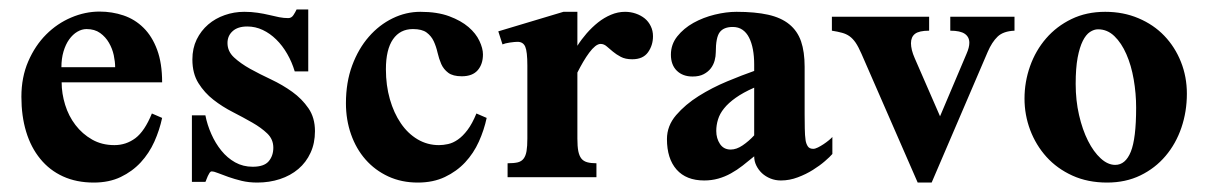

<svg xmlns="http://www.w3.org/2000/svg" viewBox="-20 -372 2532 403"><path d="M320.3 -124.5Q314.9 -99.1 304 -74.7Q293 -50.3 275.4 -31.2Q257.8 -12.2 233.4 -0.5Q209 11.2 176.8 11.2Q140.6 11.2 112.3 -1.7Q84 -14.6 64.5 -38.6Q44.9 -62.5 34.9 -95.5Q24.9 -128.4 24.9 -168.9Q24.9 -210 39.3 -243.2Q53.7 -276.4 76.9 -299.6Q100.1 -322.8 129.4 -335.2Q158.7 -347.7 189 -347.7Q215.3 -347.7 239.3 -339.6Q263.2 -331.5 281.2 -313.7Q299.3 -295.9 309.8 -267.6Q320.3 -239.3 320.3 -199.2H109.4Q109.4 -175.8 116.7 -152.1Q124 -128.4 138.4 -109.6Q152.8 -90.8 173.3 -79.1Q193.8 -67.4 220.2 -67.4Q244.6 -67.4 264.2 -82Q283.7 -96.7 298.8 -133.8ZM221.7 -231Q221.7 -242.2 218.8 -256.1Q215.8 -270 208.7 -282.2Q201.7 -294.4 190.2 -302.7Q178.7 -311 161.6 -311Q151.9 -311 142.3 -305.4Q132.8 -299.8 125.2 -289.3Q117.7 -278.8 113.3 -263.9Q108.9 -249 108.9 -231Z M641.1 -96.7Q641.1 -71.3 631.8 -51.3Q622.6 -31.2 606.2 -17.3Q589.8 -3.4 567.6 3.9Q545.4 11.2 520 11.2Q502.4 11.2 487.3 7.6Q472.2 3.9 459.7 -0.5Q447.3 -4.9 438.2 -8.5Q429.2 -12.2 424.3 -12.2Q421.9 -12.2 419.9 -9.3Q418 -6.3 416.3 -2.7Q414.6 1 413.3 4.6Q412.1 8.3 411.1 9.8H382.8V-129.9H411.1Q415 -109.9 423.6 -90.6Q432.1 -71.3 444.6 -55.9Q457 -40.5 473.6 -31.2Q490.2 -22 510.3 -22Q534.2 -22 543.9 -33.4Q553.7 -44.9 553.7 -62Q553.7 -79.6 541 -91.8Q528.3 -104 509.5 -114.7Q490.7 -125.5 468.8 -136.7Q446.8 -147.9 428 -162.6Q409.2 -177.2 396.5 -197.5Q383.8 -217.8 383.8 -247.1Q383.8 -270.5 392.8 -289.1Q401.9 -307.6 417 -320.6Q432.1 -333.5 451.7 -340.3Q471.2 -347.2 492.7 -347.2Q507.8 -347.2 520.8 -345.2Q533.7 -343.3 544.9 -340.6Q556.2 -337.9 565.9 -335.9Q575.7 -334 585 -334Q591.8 -334 595.9 -340.3Q600.1 -346.7 602.5 -352.1H627V-222.2H598.6Q592.8 -241.7 582.8 -259Q572.8 -276.4 559.8 -289.1Q546.9 -301.8 531.5 -309.1Q516.1 -316.4 499 -316.4Q479 -316.4 468.3 -306.6Q457.5 -296.9 457.5 -281.7Q457.5 -264.2 471.2 -251.5Q484.9 -238.8 505.1 -227.5Q525.4 -216.3 549.3 -205.1Q573.2 -193.8 593.5 -179.2Q613.8 -164.6 627.4 -144.8Q641.1 -125 641.1 -96.7Z M1001.5 -124.5Q996.1 -99.1 985.1 -74.7Q974.1 -50.3 956.3 -31.2Q938.5 -12.2 913.8 -0.5Q889.2 11.2 856.9 11.2Q822.8 11.2 794.9 -1.7Q767.1 -14.6 747.3 -37.1Q727.5 -59.6 716.8 -90.1Q706.1 -120.6 706.1 -155.3Q706.1 -199.2 719.2 -234.6Q732.4 -270 754.2 -294.9Q775.9 -319.8 804 -333.5Q832 -347.2 862.3 -347.2Q897.9 -347.2 922.9 -337.9Q947.8 -328.6 963.4 -315.2Q979 -301.8 986.3 -286.1Q993.7 -270.5 993.7 -257.8Q993.7 -237.3 982.7 -224.6Q971.7 -211.9 949.2 -211.9Q930.7 -211.9 920.9 -219.2Q911.1 -226.6 906.2 -237.5Q901.4 -248.5 898.4 -261.5Q895.5 -274.4 890.4 -285.4Q885.3 -296.4 875.5 -303.7Q865.7 -311 846.7 -311Q819.8 -311 804.9 -289.6Q790 -268.1 790 -226.6Q790 -192.9 798.3 -163.8Q806.6 -134.8 821.3 -113.3Q835.9 -91.8 856.4 -79.6Q877 -67.4 901.4 -67.4Q910.2 -67.4 920.4 -69.6Q930.7 -71.8 940.9 -78.9Q951.2 -85.9 961.2 -99.1Q971.2 -112.3 980 -133.8Z M1292 -347.2Q1303.7 -347.2 1314.5 -343.5Q1325.2 -339.8 1333.3 -333.3Q1341.3 -326.7 1345.9 -317.1Q1350.6 -307.6 1350.6 -295.9Q1350.6 -276.9 1340.1 -262.2Q1329.6 -247.6 1307.1 -247.6Q1292.5 -247.6 1283 -252.7Q1273.4 -257.8 1266.4 -263.7Q1259.3 -269.5 1253.4 -274.7Q1247.6 -279.8 1240.7 -279.8Q1235.4 -279.8 1229.2 -274.9Q1223.1 -270 1216.8 -261.5Q1210.4 -252.9 1204.1 -242.2Q1197.8 -231.4 1191.9 -219.7V-81.1Q1191.9 -64.9 1193.8 -54.9Q1195.8 -44.9 1200.2 -39.3Q1204.6 -33.7 1212.4 -31.5Q1220.2 -29.3 1231.9 -29.3V0H1045.4V-29.3Q1058.6 -29.3 1066.7 -31.2Q1074.7 -33.2 1079.1 -39.1Q1083.5 -44.9 1085.2 -54.9Q1086.9 -64.9 1086.9 -81.1V-234.4Q1086.9 -263.7 1082.5 -273.9Q1078.1 -284.2 1066.4 -284.2Q1060.5 -284.2 1050.3 -282.7Q1040 -281.2 1034.7 -278.8L1025.9 -306.2L1162.6 -347.2H1191.9V-275.9Q1200.2 -289.1 1211.4 -302Q1222.7 -314.9 1235.4 -325Q1248 -335 1262.5 -341.1Q1276.9 -347.2 1292 -347.2Z M1727.1 -48.8Q1722.2 -43 1711.4 -33.7Q1700.7 -24.4 1686.3 -15.4Q1671.9 -6.3 1654.5 0.2Q1637.2 6.8 1619.1 6.8Q1607.4 6.8 1597.2 2.7Q1586.9 -1.5 1579.3 -8.5Q1571.8 -15.6 1567.4 -24.7Q1563 -33.7 1563 -43.9Q1550.8 -33.7 1538.8 -24.4Q1526.9 -15.1 1514.2 -8.1Q1501.5 -1 1487.5 2.9Q1473.6 6.8 1458 6.8Q1420.4 6.8 1400.1 -16.1Q1379.9 -39.1 1379.9 -80.1Q1379.9 -107.9 1399.2 -130.4Q1418.5 -152.8 1446.5 -170.4Q1474.6 -188 1506.3 -201.2Q1538.1 -214.4 1563 -223.1V-236.8Q1563 -253.9 1560.3 -268.3Q1557.6 -282.7 1552.2 -293.2Q1546.9 -303.7 1538.3 -309.6Q1529.8 -315.4 1518.1 -315.4Q1499 -315.4 1490.7 -304.4Q1482.4 -293.5 1482.4 -262.2Q1482.4 -253.9 1480 -244.9Q1477.5 -235.8 1471.9 -228.5Q1466.3 -221.2 1457 -216.3Q1447.8 -211.4 1433.6 -211.4Q1413.1 -211.4 1400.6 -223.6Q1388.2 -235.8 1388.2 -257.3Q1388.2 -278.8 1401.6 -295.7Q1415 -312.5 1435.5 -324Q1456.1 -335.4 1480.2 -341.3Q1504.4 -347.2 1525.9 -347.2Q1564.9 -347.2 1592.3 -341.1Q1619.6 -335 1636.7 -321Q1653.8 -307.1 1661.4 -285.2Q1668.9 -263.2 1668.9 -231.9V-131.8Q1668.9 -117.7 1669.2 -102.5Q1669.4 -87.4 1670.9 -77.6Q1671.9 -70.8 1675.3 -65.2Q1678.7 -59.6 1687 -59.6Q1690.9 -59.6 1696.8 -62.5Q1702.6 -65.4 1708.5 -69.3Q1714.4 -73.2 1719.5 -77.4Q1724.6 -81.5 1727.1 -84.5ZM1563 -188Q1539.6 -177.7 1524.2 -166.7Q1508.8 -155.8 1499.8 -144.5Q1490.7 -133.3 1487.1 -121.3Q1483.4 -109.4 1483.4 -97.2Q1483.4 -81.5 1491.2 -69.8Q1499 -58.1 1513.7 -58.1Q1525.9 -58.1 1538.8 -66.9Q1551.8 -75.7 1563 -87.9Z M2109.4 -307.6Q2085.9 -306.6 2074 -295.2Q2062 -283.7 2053.2 -263.2L1935.5 11.2H1906.2L1788.1 -259.3Q1781.7 -273.9 1775.9 -282.5Q1770 -291 1763.2 -295.9Q1756.3 -300.8 1747.3 -303.2Q1738.3 -305.7 1726.1 -307.6V-336.9H1930.2V-307.6Q1909.2 -307.6 1900.6 -301Q1892.1 -294.4 1892.1 -281.2Q1892.1 -274.9 1894 -266.8Q1896 -258.8 1899.9 -250L1953.1 -127.9L2008.8 -259.3Q2014.6 -272.5 2014.6 -282.2Q2014.6 -294.4 2005.1 -301Q1995.6 -307.6 1974.6 -307.6V-336.9H2109.4Z M2471.2 -175.3Q2471.2 -137.7 2459.7 -104Q2448.2 -70.3 2426.5 -44.7Q2404.8 -19 2373.8 -3.9Q2342.8 11.2 2303.7 11.2Q2263.2 11.2 2231 -3.4Q2198.7 -18.1 2176.5 -42.7Q2154.3 -67.4 2142.3 -99.1Q2130.4 -130.9 2130.4 -165Q2130.4 -200.2 2142.1 -233.2Q2153.8 -266.1 2175.8 -291.5Q2197.8 -316.9 2229 -332Q2260.3 -347.2 2299.8 -347.2Q2337.9 -347.2 2369.6 -333.7Q2401.4 -320.3 2423.8 -296.9Q2446.3 -273.4 2458.7 -242.2Q2471.2 -210.9 2471.2 -175.3ZM2364.7 -146Q2364.7 -175.8 2359.6 -205.3Q2354.5 -234.9 2344.2 -258.3Q2334 -281.7 2319.1 -296.1Q2304.2 -310.5 2284.7 -310.5Q2276.4 -310.5 2267.8 -304.9Q2259.3 -299.3 2252.7 -286.1Q2246.1 -272.9 2241.9 -251Q2237.8 -229 2237.8 -195.8Q2237.8 -161.1 2244.9 -130.4Q2252 -99.6 2263.7 -76.4Q2275.4 -53.2 2290.3 -39.6Q2305.2 -25.9 2320.8 -25.9Q2342.3 -25.9 2353.5 -53.5Q2364.7 -81.1 2364.7 -146Z"/></svg>

Font: Scheherazade
Style: Bold
Weight: 700
Version: Version 2.100 (build 932/914)